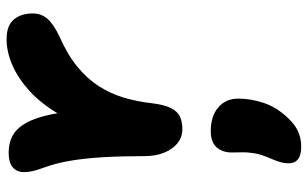

<svg xmlns="http://www.w3.org/2000/svg" viewBox="-194 -362 925 577"><g transform="rotate(-90 268.5 -73.5)"><path d="M169 12Q145 12 126.9 -2.3Q108.8 -16.6 98.3 -42.5Q87.8 -68.4 87.8 -101.4Q87.8 -170.2 84.6 -225Q81.4 -279.8 74.1 -323.4Q66.8 -367 54.6 -400.2Q45.4 -425.6 42.6 -438.2Q39.8 -450.8 39.8 -464.6Q39.8 -484.8 53.8 -497.4Q67.8 -510 99 -510Q127.4 -510 149.4 -498Q171.4 -486 187.4 -457.9Q203.4 -429.8 213.5 -380.7Q223.6 -331.6 227.4 -256.8L168.4 -247.6Q186.8 -313 216.5 -363Q246.2 -413 283.4 -447Q320.6 -481 360.7 -498.6Q400.8 -516.2 439.4 -516.2Q480.2 -516.2 498.4 -494.5Q516.6 -472.8 516.6 -437Q516.6 -411.8 500.4 -393.3Q484.2 -374.8 446.4 -356.8Q393 -333.4 356.7 -303.7Q320.4 -274 297.8 -238.6Q275.2 -203.2 263.4 -163.2Q251.6 -123.2 246.6 -78.4Q242.2 -42 232.2 -22.3Q222.2 -2.6 206.6 4.7Q191 12 169 12ZM116 369.2Q66.2 369.2 66.2 330.8Q66.2 320 69.3 308.3Q72.4 296.6 80.6 277.2Q92.8 250 96.2 229.3Q99.6 208.6 99.2 192Q98.8 175.4 98.8 160.4Q98.8 132.8 114.2 115.1Q129.6 97.4 163 97.4Q207.8 97.4 234.2 119.9Q260.6 142.4 260.6 179.8Q260.6 219 247.6 257Q234.6 295 204.8 326.8Q184.6 349.2 163.3 359.2Q142 369.2 116 369.2Z"/></g></svg>

Font: Shantell Sans Light
Style: Regular
Weight: 300
Designer: Stephen Nixon, Anya Danilova, Shantell Martin
Foundry: Arrow Type
Version: Version 1.011;[c5ecc13dd]